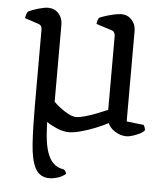

<svg xmlns="http://www.w3.org/2000/svg" viewBox="-51 -546 687 792"><g transform="rotate(5 292.5 -150.0)"><path d="M183 200Q143 200 124.5 166.5Q106 133 101.5 66Q97 -1 97 -103L153 -64Q153 -13 156.5 26.5Q160 66 169.5 94.5Q179 123 196 139Q213 155 240 159Q242 161 245.5 165.5Q249 170 250 176Q235 189 216 194.5Q197 200 183 200ZM246 4Q223 4 197 -7Q171 -18 148 -34Q125 -50 111 -65.5Q97 -81 97 -90V-407Q97 -416 93.5 -422Q90 -428 80 -431L25 -449Q27 -460 29.5 -467Q32 -474 35 -477Q50 -485 76 -492.5Q102 -500 116 -500Q143 -500 160 -481.5Q177 -463 177 -436V-116Q187 -106 203.5 -93Q220 -80 238.5 -70.5Q257 -61 271 -61Q284 -61 307.5 -67.5Q331 -74 356 -84Q381 -94 400 -102V-407Q400 -416 396 -422.5Q392 -429 383 -431L321 -451Q322 -461 324.5 -467.5Q327 -474 329 -477Q340 -482 357.5 -487.5Q375 -493 392.5 -496.5Q410 -500 420 -500Q446 -500 463 -481.5Q480 -463 480 -436V-61L551 -53Q553 -50 555.5 -44Q558 -38 558 -31Q552 -23 538 -16Q524 -9 509 -4.5Q494 0 484 0Q459 0 436.5 -14.5Q414 -29 407 -48Q385 -36 355 -24Q325 -12 295.5 -4Q266 4 246 4Z"/></g></svg>

Font: Texturina 12pt Light
Style: Regular
Weight: 300
Designer: Guillermo Torres Carreño
Foundry: Omnibus-Type
Version: Version 1.002